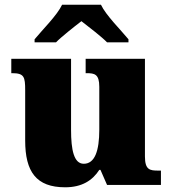

<svg xmlns="http://www.w3.org/2000/svg" viewBox="-20 -786 731 816"><path d="M127 -619V-606H218C239 -628 296 -673 326 -696C356 -673 414 -628 435 -606H526V-619C495 -657 430 -721 409 -766H244C223 -721 158 -657 127 -619ZM257 10C328 10 373 -19 402 -64H407L435 0H664V-61H652C617 -61 596 -64 596 -121V-536H344V-475H348C382 -475 402 -471 402 -417V-235C402 -145 383 -90 336 -90C294 -90 282 -149 282 -234V-536H28V-475H32C83 -475 87 -459 87 -402V-189C87 -56 134 10 257 10Z"/></svg>

Font: Noto Serif Malayalam Black
Style: Regular
Weight: 900
Designer: Indian type Foundry, Jelle Bosma, Monotype Design Team
Foundry: Monotype Imaging Inc.
Version: Version 2.104